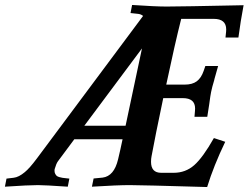

<svg xmlns="http://www.w3.org/2000/svg" viewBox="-59 -754 1006 777"><path d="M680.7 -356.9H601.6Q568.4 -199.2 554.2 -121.1Q552.2 -111.8 552.2 -99.1Q552.2 -54.7 593.3 -54.7H644Q691.9 -54.7 727.1 -85.7Q762.2 -116.7 806.6 -195.3L852.5 -180.2Q805.7 -83 779.3 2.9Q512.2 -4.9 465.8 -4.9Q417.5 -4.9 313 1.5L319.8 -31.7L356 -35.2Q402.8 -41 418.9 -109.4Q428.2 -147.9 437 -190.4H241.7L175.3 -101.1Q168.5 -91.8 162.1 -69.3V-69.8Q161.6 -67.4 161.6 -63Q161.6 -55.7 164.6 -50.3Q167.5 -44.9 170.9 -42Q174.3 -39.1 181.9 -37.1Q189.5 -35.2 193.8 -34.4Q198.2 -33.7 208 -32.7Q217.8 -31.7 221.7 -31.2L215.3 1.5Q121.1 -4.9 94.7 -4.9Q57.1 -4.9 -39.1 1.5L-32.7 -31.2L-3.4 -34.7Q17.1 -37.1 41 -57.1Q60.1 -72.3 90.3 -112.8L520 -689.5Q512.2 -696.3 500.5 -697.8L469.2 -701.2L475.6 -733.9Q569.8 -727.5 615.2 -727.5Q671.9 -727.5 926.8 -732.9Q914.6 -668.9 905.8 -602.1H853.5L856 -626Q856.4 -629.4 856.4 -634.8Q856.4 -677.7 805.7 -677.7H674.3Q648.4 -575.2 613.8 -411.6H688.5Q719.2 -411.6 737.3 -425Q755.4 -438.5 765.1 -466.8L772 -486.8H823.7Q820.8 -475.6 808.1 -431.6L808.6 -432.1Q802.7 -412.1 800.3 -403.1Q797.9 -394 795.4 -382.1Q793 -370.1 792 -362.8Q791 -355.5 787.6 -331.3Q784.2 -307.1 779.8 -281.2H728L730 -304.7Q730.5 -308.6 730.5 -314.9Q730.5 -356.9 680.7 -356.9ZM449.2 -245.1Q483.4 -403.8 515.6 -558.1L282.2 -245.1Z"/></svg>

Font: Flanker
Style: Bold Italic
Weight: 700
Italic angle: -12°
Designer: Flanker
Version: Version 2.000